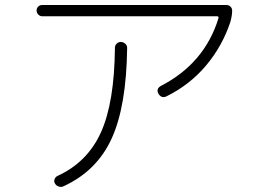

<svg xmlns="http://www.w3.org/2000/svg" viewBox="-20 -727 1040 766"><path d="M148.4 -662.1Q139.6 -662.1 132.8 -668.9Q126 -675.8 126 -685.1Q126 -694.3 132.3 -700.7Q138.7 -707 148.4 -707H883.8Q892.6 -707 899.4 -700.7Q906.2 -694.3 906.2 -684.6Q906.2 -666 899.4 -640.6Q867.2 -543 802.2 -465.8Q737.3 -388.7 644.5 -342.8Q625 -333 612.3 -352.5Q601.6 -372.1 621.1 -383.8Q795.9 -473.6 851.6 -654.3Q853.5 -662.1 845.7 -662.1ZM438.5 -536.1Q438.5 -545.9 445.3 -552.7Q452.1 -559.6 461.9 -559.6Q471.7 -559.6 479.5 -552.7Q487.3 -545.9 487.3 -536.1Q484.4 -301.8 424.8 -172.9Q365.2 -43.9 232.4 16.6Q223.6 20.5 213.9 17.1Q204.1 13.7 199.2 4.9Q194.3 -2.9 197.8 -12.2Q201.2 -21.5 210 -25.4Q329.1 -80.1 382.8 -199.2Q436.5 -318.4 438.5 -536.1Z"/></svg>

Font: Rounded Mgen+ 1m light
Style: Regular
Weight: 200
Designer: [Source Han Sans]
Ryoko NISHIZUKA  (kana & ideographs); Paul D. Hunt (Latin, Greek & Cyrillic); Wenlong ZHANG  (bopomofo
Version: Version 1.059.20150602